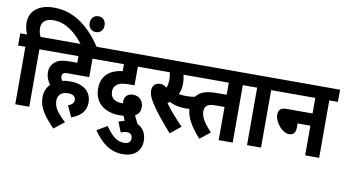

<svg xmlns="http://www.w3.org/2000/svg" viewBox="-103 -1158 3060 1688"><g transform="rotate(10 1427.5 -314.0)"><path d="M65 -513V0H190V-513H267V-622H181C171 -643 163 -668 163 -699C163 -753 198 -786 271 -786C372 -786 465 -720 543 -615H687C584 -769 449 -896 255 -896C115 -896 38 -827 38 -723C38 -685 48 -652 61 -622H0V-513ZM585 -819C585 -777 611 -748 652 -748C693 -748 718 -777 718 -819C718 -859 693 -889 652 -889C611 -889 585 -859 585 -819Z M523 -72 569 28C652 -3 697 -47 697 -128C697 -208 643 -282 505 -282C481 -282 458 -280 436 -274C427 -287 422 -300 422 -313C422 -324 424 -331 431 -337C438 -345 448 -348 476 -348H664V-513H741V-622H254V-513H539V-454H481C400 -454 366 -443 337 -417C314 -397 299 -369 299 -330C299 -283 317 -248 337 -221C308 -192 290 -153 290 -103C290 -10 340 56 431 152L523 80C441 3 415 -39 415 -96C415 -146 450 -176 505 -176C552 -176 574 -158 574 -126C574 -98 552 -82 523 -72Z M985 -7 1021 83C1038 76 1056 71 1075 71C1103 71 1124 85 1124 119C1124 150 1103 168 1065 168C1005 168 961 137 898 47L807 101C877 201 953 268 1072 268C1177 268 1234 207 1234 122C1234 58 1205 8 1155 -15C1141 -40 1129 -64 1119 -87C1145 -102 1165 -124 1165 -168C1165 -220 1130 -263 1071 -263C1031 -263 995 -240 995 -190C995 -185 995 -178 996 -172C994 -172 992 -172 990 -172C917 -172 883 -205 883 -260C883 -288 894 -308 912 -321C936 -340 967 -346 1027 -346H1069V-513H1208V-622H728V-513H945V-451C891 -445 846 -428 813 -399C780 -368 758 -327 758 -265C758 -120 869 -64 984 -64C996 -64 1009 -64 1021 -65C1025 -52 1031 -38 1037 -24C1020 -20 1002 -14 985 -7Z M1530 -332C1507 -332 1486 -334 1466 -338C1478 -363 1486 -394 1486 -434C1486 -466 1482 -492 1476 -513H1607V-622H1195V-513H1354C1359 -494 1362 -472 1362 -449C1362 -421 1357 -396 1349 -374C1332 -389 1313 -398 1290 -398C1240 -398 1220 -363 1220 -326C1220 -298 1231 -263 1259 -221C1306 -147 1362 -80 1446 16L1539 -59C1484 -116 1423 -184 1381 -243C1388 -247 1395 -252 1401 -256C1435 -238 1484 -224 1542 -224C1568 -224 1598 -226 1625 -233L1615 -341C1588 -334 1562 -332 1530 -332Z M2006 -513H2082V-622H1549V-513H1881V-405H1802C1703 -405 1657 -389 1622 -354C1595 -328 1579 -291 1579 -240C1579 -150 1637 -65 1711 18L1802 -55C1736 -123 1704 -176 1704 -225C1704 -246 1709 -263 1722 -275C1738 -291 1759 -296 1811 -296H1881V0H2006Z M2259 -513H2336V-622H2069V-513H2134V0H2259Z M2323 -622V-513H2653V-374H2418C2363 -374 2349 -346 2349 -308C2349 -245 2419 -159 2480 -159C2520 -159 2539 -183 2539 -231V-265H2653V0H2778V-513H2855V-622Z"/></g></svg>

Font: Noto Sans Devanagari Condensed
Style: Bold
Weight: 700
Width: 3
Designer: Jelle Bosma - Monotype Design Team
Foundry: Monotype Imaging Inc.
Version: Version 2.004